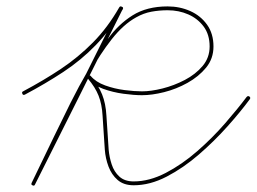

<svg xmlns="http://www.w3.org/2000/svg" viewBox="-20 -573 801 599"><path d="M52 -288Q116 -322 170 -358Q224 -394 270 -440.5Q316 -487 352 -550Q355 -555 360 -552Q366 -550 363 -545Q295 -408 226.5 -271Q158 -134 89 3Q87 8 81 5Q76 3 79 -3Q114 -75 149 -148Q174 -200 200 -252Q226 -304 255 -354Q284 -406 316.5 -451.5Q349 -497 393.5 -525Q438 -553 503 -553Q541 -553 573.5 -538.5Q606 -524 626 -496Q646 -468 646 -428Q646 -390 623 -362Q600 -334 565 -314.5Q530 -295 492 -285.5Q454 -276 423 -276Q398 -276 365 -280.5Q332 -285 301.5 -296Q271 -307 254 -328Q250 -332 255 -336Q259 -340 263 -336Q287 -307 298.5 -278.5Q310 -250 312 -212Q314 -186 315.5 -159.5Q317 -133 319 -106Q321 -83 328.5 -60Q336 -37 352.5 -22Q369 -7 397 -7Q446 -7 497 -33.5Q548 -60 595.5 -101.5Q643 -143 682.5 -188.5Q722 -234 749 -270Q753 -275 758 -272Q763 -268 759 -263Q731 -225 690 -179Q649 -133 600.5 -91Q552 -49 500 -22Q448 5 397 5Q366 5 347 -11.5Q328 -28 318.5 -53.5Q309 -79 307 -106Q305 -132 303.5 -158.5Q302 -185 300 -212Q298 -248 287.5 -274.5Q277 -301 254 -328Q250 -332 255 -336Q259 -340 263 -336Q279 -317 308 -306.5Q337 -296 368.5 -292Q400 -288 423 -288Q451 -288 487 -297Q523 -306 556.5 -323.5Q590 -341 612 -367Q634 -393 634 -428Q634 -465 615.5 -490Q597 -515 567.5 -528Q538 -541 503 -541Q477 -541 452.5 -536.5Q428 -532 405 -519Q365 -497 328.5 -450.5Q292 -404 261 -347.5Q230 -291 204.5 -236.5Q179 -182 160 -143Q142 -106 124.5 -70Q107 -34 89 3Q87 8 81 5Q76 3 79 -3Q147 -139 215.5 -276Q284 -413 352 -550Q355 -555 360 -552Q366 -549 363 -544Q325 -480 279 -432.5Q233 -385 177.5 -348.5Q122 -312 58 -278Q52 -275 50 -280Q47 -286 52 -288Z"/></svg>

Font: FRB American Cursive Guidelines Thin
Style: Italic
Weight: 100
Italic angle: -25°
Version: Version 2.0;Modular Font Editor K font №1